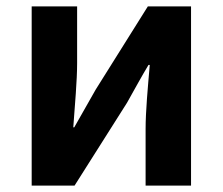

<svg xmlns="http://www.w3.org/2000/svg" viewBox="-20 -580 696 600"><path d="M79 0H213L377 -259C395 -291 424 -344 444 -377H448C442 -307 435 -233 435 -176V0H577V-560H442L279 -300C261 -268 231 -216 212 -182H209C214 -252 221 -327 221 -383V-560H79Z"/></svg>

Font: Noto Sans Mono CJK TC
Style: Bold
Weight: 700
Designer: Ryoko NISHIZUKA 西塚涼子 (kana, bopomofo & ideographs); Paul D. Hunt (Latin, Greek & Cyrillic); Sandoll Communications 산돌커뮤니
Foundry: Adobe
Version: Version 2.004;hotconv 1.0.118;makeotfexe 2.5.65603